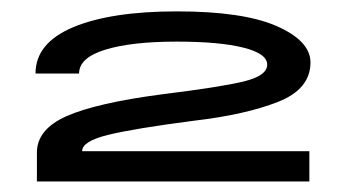

<svg xmlns="http://www.w3.org/2000/svg" viewBox="-20 -702 628 346"><path d="M46.5 -375H537.5V-429.5H128Q128 -447.5 175 -459Q222 -470.5 330 -484.5Q423 -495.5 481.2 -518.5Q539.5 -541.5 539.5 -589.5Q539.5 -628 479 -654.8Q418.5 -681.5 299 -681.5Q180 -681.5 112 -653Q44 -624.5 44 -569.5H122.5Q122.5 -598 169.8 -612.5Q217 -627 298.5 -627Q375.5 -627 418.5 -616.2Q461.5 -605.5 461.5 -585.5Q461.5 -565.5 419.2 -555.2Q377 -545 271.5 -532Q154 -516.5 100.2 -492.8Q46.5 -469 46.5 -427Z"/></svg>

Font: Anybody ExtraExpanded SemiBold
Style: Regular
Weight: 600
Width: 8
Version: Version 1.113;gftools[0.9.25]